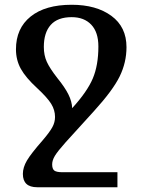

<svg xmlns="http://www.w3.org/2000/svg" viewBox="-20 -521 602 806"><path d="M243 202H473V265H136Q76 265 76 209Q76 182 93 153Q110 124 160 67Q189 33 200 12.5Q211 -8 211 -30Q211 -59 195 -85Q179 -111 136 -151Q88 -195 67.5 -232Q47 -269 47 -314Q47 -402 108.5 -451.5Q170 -501 281 -501Q384 -501 447.5 -454.5Q511 -408 511 -323Q511 -259 482.5 -200.5Q454 -142 374 -54Q287 41 254.5 77.5Q222 114 210.5 133Q199 152 199 169Q199 188 208 195Q217 202 243 202ZM221 -193Q252 -155 267 -125Q282 -95 283 -67Q346 -136 369.5 -191.5Q393 -247 393 -326Q393 -386 363 -417.5Q333 -449 281 -449Q222 -449 193 -416.5Q164 -384 164 -324Q164 -289 176.5 -261.5Q189 -234 221 -193Z"/></svg>

Font: Noto Serif Armenian Medium
Style: Regular
Weight: 500
Designer: Monotype Design team
Foundry: Monotype Imaging Inc.
Version: Version 1.000